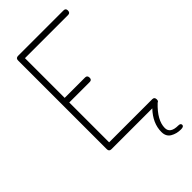

<svg xmlns="http://www.w3.org/2000/svg" viewBox="-283 -800 1063 1063"><g transform="rotate(-45 249.0 -268.0)"><path d="M456 169Q474 169 474 182Q474 195 451 195Q417 195 390.5 179.5Q364 164 364 128Q364 60 421 0H101Q83 0 83 -18V-713Q83 -731 101 -731H457Q474 -731 474 -714Q474 -695 457 -695H119V-384H279Q296 -384 296 -365Q296 -348 279 -348H119V-36H457Q474 -36 474 -17Q474 -4 464 -1Q393 66 393 126Q393 169 456 169Z"/></g></svg>

Font: Dosis
Style: ExtraLight
Weight: 250
Designer: Edgar Tolentino, Pablo Impallari, Igino Marini
Foundry: Edgar Tolentino, Pablo Impallari, Igino Marini
Version: Version 1.007